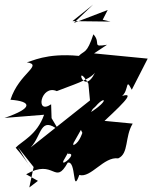

<svg xmlns="http://www.w3.org/2000/svg" viewBox="-20 -777 670 845"><path d="M128 -42 109 48 147 19 95 -10C221 -82 220 43 278 -61C317 -72 297 83 329 -7C380 8 437 -89 500 -80C548 -101 528 -174 564 -233L440 -245C542 -340 583 -383 489 -344C558 -349 525 -451 560 -382L630 -519L394 -542L451 -580C380 -568 427 -587 391 -626C362 -538 351 -556 327 -531C181 -545 117 -505 98 -503C172 -490 64 -456 26 -338C119 -331 129 -302 0 -258L174 -272C143 -182 74 -155 49 -127C113 -54 152 25 59 -129ZM207 -257 205 -318C133 -269 160 -407 230 -376C295 -402 372 -424 398 -457C344 -347 309 -512 369 -409L376 -335L115 -128C165 -181 156 -270 239 -203ZM278 -100C326 -107 247 -39 259 -69L388 -297L401 -309C449 -366 472 -327 316 -247L359 -158C348 -302 355 -122 282 -137C311 -121 289 -15 306 -175ZM390 -757 299 -684 466 -682 432 -690 454 -733 305 -676Z"/></svg>

Font: Asimov Silicon
Style: Regular
Weight: 400
Designer: Google
Version: Version 2.000980; 2014